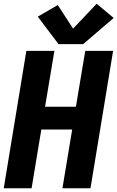

<svg xmlns="http://www.w3.org/2000/svg" viewBox="-20 -1007 628 1027"><path d="M0 0H149L201 -314H366L314 0H464L585 -735H436L386 -436H221L271 -735H121ZM293 -771H425L588 -911L497 -987L371 -854L289 -980L182 -918Z"/></svg>

Font: Iosevka Sparkle Heavy Oblique
Style: Regular
Weight: 900
Italic angle: -9°
Designer: Belleve Invis
Foundry: Belleve Invis
Version: Version 4.5.0; ttfautohint (v1.8.3)